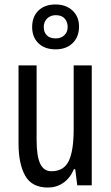

<svg xmlns="http://www.w3.org/2000/svg" viewBox="-20 -830 496 860"><path d="M391 -537V0H326L317 -72H311Q294 -32 263.5 -11Q233 10 195 10Q122 10 92.5 -43.5Q63 -97 63 -187V-537H144V-202Q144 -131 160 -97Q176 -63 210 -63Q266 -63 288 -109Q310 -155 310 -251V-537ZM229 -609Q180 -609 152 -636.5Q124 -664 124 -709Q124 -755 152 -782.5Q180 -810 229 -810Q275 -810 304.5 -783Q334 -756 334 -711Q334 -665 305.5 -637Q277 -609 229 -609ZM230 -658Q253 -658 268 -672Q283 -686 283 -709Q283 -732 269.5 -747Q256 -762 230 -762Q206 -762 191 -747Q176 -732 176 -709Q176 -686 189.5 -672Q203 -658 230 -658Z"/></svg>

Font: Noto Sans Lao ExtraCondensed
Style: Regular
Weight: 400
Width: 2
Designer: Monotype Design Team
Foundry: Monotype Imaging Inc.
Version: Version 2.004; ttfautohint (v1.8.4.7-5d5b)